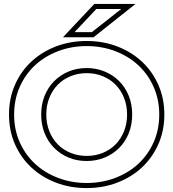

<svg xmlns="http://www.w3.org/2000/svg" viewBox="-20 -934 884 979"><path d="M52 -350Q52 -273 80.5 -209Q109 -145 158.5 -99Q208 -53 276 -27Q344 -1 422 -1Q500 -1 568 -27Q636 -53 685.5 -99Q735 -145 763.5 -209Q792 -273 792 -350Q792 -426 763.5 -490.5Q735 -555 685.5 -601Q636 -647 568 -673Q500 -699 422 -699Q344 -699 276 -673Q208 -647 158.5 -601Q109 -555 80.5 -490.5Q52 -426 52 -350ZM26 -350Q26 -433 56.5 -502Q87 -571 140.5 -620.5Q194 -670 266 -697.5Q338 -725 422 -725Q506 -725 578.5 -697Q651 -669 704 -619.5Q757 -570 787.5 -501Q818 -432 818 -350Q818 -268 787.5 -199Q757 -130 704 -80.5Q651 -31 578.5 -3Q506 25 422 25Q338 25 266 -2.5Q194 -30 140.5 -79.5Q87 -129 56.5 -198Q26 -267 26 -350ZM654 -350Q654 -298 636.5 -254.5Q619 -211 587.5 -179.5Q556 -148 513.5 -130.5Q471 -113 422 -113Q372 -113 330 -130.5Q288 -148 256.5 -179.5Q225 -211 207.5 -254.5Q190 -298 190 -350Q190 -402 207.5 -445.5Q225 -489 256.5 -520.5Q288 -552 330 -569.5Q372 -587 422 -587Q471 -587 513.5 -569.5Q556 -552 587.5 -520.5Q619 -489 636.5 -445.5Q654 -402 654 -350ZM628 -350Q628 -396 612.5 -435Q597 -474 569.5 -502Q542 -530 504 -545.5Q466 -561 422 -561Q378 -561 340 -545.5Q302 -530 274.5 -502Q247 -474 231.5 -435Q216 -396 216 -350Q216 -304 231.5 -265Q247 -226 274.5 -198Q302 -170 340 -154.5Q378 -139 422 -139Q466 -139 504 -154.5Q542 -170 569.5 -198Q597 -226 612.5 -265Q628 -304 628 -350ZM360 -770H448L598 -888H471ZM461 -914H671L457 -744H301Z"/></svg>

Font: CMG Sans Outline
Style: Outline
Weight: 700
Designer: Julieta Ulanovsky
Foundry: Julieta Ulanovsky
Version: Version 7.200